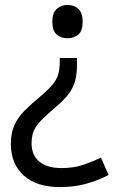

<svg xmlns="http://www.w3.org/2000/svg" viewBox="-20 -566 474 778"><path d="M292 -304Q292 -267 284.5 -239Q277 -211 259 -186.5Q241 -162 208 -134Q170 -102 148 -79.5Q126 -57 117 -36Q108 -15 108 15Q108 63 139.5 89Q171 115 229 115Q279 115 317 102Q355 89 389 73L420 143Q380 164 331.5 178Q283 192 223 192Q128 192 76 145Q24 98 24 17Q24 -28 38.5 -59.5Q53 -91 79.5 -117.5Q106 -144 142 -174Q176 -203 193 -223.5Q210 -244 216 -265Q222 -286 222 -314V-331H292ZM315 -478Q315 -441 297.5 -426Q280 -411 253 -411Q228 -411 210 -426Q192 -441 192 -478Q192 -514 210 -530Q228 -546 253 -546Q280 -546 297.5 -530Q315 -514 315 -478Z"/></svg>

Font: Noto Sans Old South Arabian
Style: Regular
Weight: 400
Designer: Monotype Design Team
Foundry: Monotype Imaging Inc.
Version: Version 2.001; ttfautohint (v1.8.4.7-5d5b)